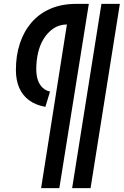

<svg xmlns="http://www.w3.org/2000/svg" viewBox="-20 -760 638 990"><path d="M352 210 503 -740H598L447 210ZM238 -288 214 -209Q164 -218 130 -243Q96 -268 79 -307.5Q62 -347 62 -399Q62 -474 82.5 -536Q103 -598 142.5 -644Q182 -690 240 -715Q298 -740 373 -740H438L286 210H192L325 -634Q284 -633 254.5 -612.5Q225 -592 205 -559.5Q185 -527 176 -486.5Q167 -446 167 -404Q167 -371 175.5 -346.5Q184 -322 200.5 -307Q217 -292 238 -288Z"/></svg>

Font: Georama ExtraCondensed Thin SemiBold
Style: Italic
Weight: 600
Italic angle: -9°
Version: Version 1.001